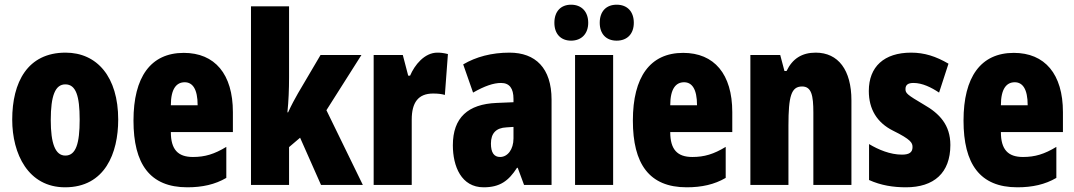

<svg xmlns="http://www.w3.org/2000/svg" viewBox="-20 -787 4570 817"><path d="M483 -278C483 -460 393 -563 259 -563C97 -563 32 -437 32 -278C32 -132 100 10 257 10C427 10 483 -136 483 -278ZM196 -276C196 -380 215 -428 258 -428C303 -428 319 -379 319 -278C319 -176 303 -125 258 -125C215 -125 196 -177 196 -276Z M762 -562C621 -562 548 -459 548 -274C548 -90 617 10 777 10C841 10 895 -2 943 -30V-162C892 -131 852 -119 801 -119C737 -119 707 -151 707 -225H971V-310C971 -472 894 -562 762 -562ZM766 -437C799 -437 821 -409 821 -339H707C707 -411 732 -437 766 -437Z M1210 -458V-760H1048V0H1210V-161L1257 -201L1346 0H1524L1369 -318L1518 -553H1344L1248 -390C1236 -369 1220 -340 1206 -309H1203C1208 -357 1210 -407 1210 -458Z M1841 -563C1786 -563 1744 -510 1725 -465H1717L1694 -553H1570V0H1732V-278C1732 -350 1759 -389 1823 -389C1844 -389 1860 -387 1873 -383L1886 -557C1866 -562 1854 -563 1841 -563Z M2148 -563C2072 -563 2005 -545 1951 -513L1993 -393C2042 -421 2080 -434 2112 -434C2148 -434 2165 -411 2165 -366V-352L2093 -349C1972 -344 1907 -287 1907 -169C1907 -79 1943 10 2038 10C2107 10 2144 -17 2180 -73H2183L2210 0H2327V-363C2327 -498 2258 -563 2148 -563ZM2135 -245 2165 -247V-198C2165 -151 2140 -119 2108 -119C2082 -119 2069 -138 2069 -176C2069 -220 2091 -243 2135 -245Z M2339 -690C2339 -642 2367 -614 2410 -614C2455 -614 2483 -644 2483 -690C2483 -737 2455 -767 2410 -767C2367 -767 2339 -739 2339 -690ZM2532 -690C2532 -643 2559 -614 2604 -614C2650 -614 2677 -644 2677 -690C2677 -737 2650 -767 2604 -767C2560 -767 2532 -739 2532 -690ZM2589 0V-553H2427V0Z M2887 -562C2746 -562 2673 -459 2673 -274C2673 -90 2742 10 2902 10C2966 10 3020 -2 3068 -30V-162C3017 -131 2977 -119 2926 -119C2862 -119 2832 -151 2832 -225H3096V-310C3096 -472 3019 -562 2887 -562ZM2891 -437C2924 -437 2946 -409 2946 -339H2832C2832 -411 2857 -437 2891 -437Z M3451 -563C3392 -563 3352 -537 3327 -485H3318L3300 -553H3173V0H3335V-253C3335 -378 3347 -419 3393 -419C3433 -419 3441 -381 3441 -308V0H3603V-360C3603 -489 3547 -563 3451 -563Z M4024 -170C4024 -255 3978 -304 3911 -342C3840 -384 3833 -390 3833 -408C3833 -426 3844 -434 3867 -434C3905 -434 3943 -415 3976 -393L4016 -516C3963 -547 3914 -563 3857 -563C3742 -563 3677 -503 3677 -400C3677 -322 3712 -265 3780 -231C3857 -193 3863 -179 3863 -161C3863 -138 3848 -129 3818 -129C3768 -129 3718 -150 3678 -174V-21C3729 2 3781 10 3835 10C3954 10 4024 -51 4024 -170Z M4294 -562C4153 -562 4080 -459 4080 -274C4080 -90 4149 10 4309 10C4373 10 4427 -2 4475 -30V-162C4424 -131 4384 -119 4333 -119C4269 -119 4239 -151 4239 -225H4503V-310C4503 -472 4426 -562 4294 -562ZM4298 -437C4331 -437 4353 -409 4353 -339H4239C4239 -411 4264 -437 4298 -437Z"/></svg>

Font: Noto Sans Lao Looped ExtraCondensed Black
Style: Regular
Weight: 900
Width: 2
Designer: Mark Frömberg, Ben Mitchell
Foundry: The Fontpad Ltd
Version: Version 1.002